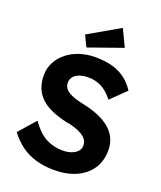

<svg xmlns="http://www.w3.org/2000/svg" viewBox="-168 -1041 968 1156"><g transform="rotate(20 315.5 -463.0)"><path d="M30 -128 124 -235Q173 -167 221.5 -142.5Q270 -118 327 -118Q358 -118 382.5 -127Q407 -136 421 -151.5Q435 -167 435 -189Q435 -205 428 -218.5Q421 -232 408 -242.5Q395 -253 377 -261.5Q359 -270 337 -276.5Q315 -283 289 -287Q233 -300 191 -318.5Q149 -337 121 -364.5Q93 -392 79.5 -427Q66 -462 66 -506Q66 -551 86 -589.5Q106 -628 141.5 -656Q177 -684 223.5 -699Q270 -714 322 -714Q386 -714 434 -700Q482 -686 517.5 -658.5Q553 -631 577 -592L482 -500Q461 -528 436.5 -547Q412 -566 383.5 -575.5Q355 -585 325 -585Q292 -585 268 -576.5Q244 -568 230.5 -551.5Q217 -535 217 -513Q217 -495 226 -481Q235 -467 252 -456.5Q269 -446 293 -438Q317 -430 346 -424Q401 -413 445 -395Q489 -377 520.5 -351.5Q552 -326 569 -291.5Q586 -257 586 -214Q586 -143 552 -93Q518 -43 458 -16.5Q398 10 318 10Q253 10 199.5 -6Q146 -22 104.5 -53Q63 -84 30 -128ZM250 -750 216 -821 416 -936 468 -827Z"/></g></svg>

Font: Mach SemiBold
Style: Regular
Weight: 600
Version: Version 1.002